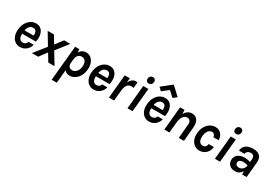

<svg xmlns="http://www.w3.org/2000/svg" viewBox="53 -1994 4901 3441"><g transform="rotate(30 2503.5 -273.0)"><path d="M246.5 14Q190 14 146 -18Q102 -50 79.8 -107.8Q57.5 -165.5 65 -243Q72.5 -323 105.5 -380.2Q138.5 -437.5 188 -468.2Q237.5 -499 294 -499Q341.5 -499 375 -480Q408.5 -461 428.5 -428Q448.5 -395 456 -353.5Q463.5 -312 459 -267Q457.5 -253.5 455.2 -240.5Q453 -227.5 450 -214H144.5L169 -232.5Q163 -189 170 -154.8Q177 -120.5 198.2 -100.8Q219.5 -81 255.5 -81Q285 -81 307.5 -97Q330 -113 339 -145H446Q435 -98 406.8 -62.2Q378.5 -26.5 337.2 -6.2Q296 14 246.5 14ZM172.5 -270.5 152.5 -286.5H384.5L360 -272Q365 -305.5 361 -335.8Q357 -366 339.5 -385.5Q322 -405 286.5 -405Q254 -405 229.8 -387.2Q205.5 -369.5 191 -339Q176.5 -308.5 172.5 -270.5Z M491 0 684 -242 537 -487H668L760 -331L877 -487H1006L814 -242L960 0H831L737 -156L622 0Z M1037 237 1106 -486H1193Q1194 -469.5 1195 -453Q1196 -436.5 1197 -420Q1221.5 -460.5 1256.2 -479.8Q1291 -499 1329.5 -499Q1381.5 -499 1424 -468.8Q1466.5 -438.5 1489.8 -381Q1513 -323.5 1505 -243Q1498 -162 1463.8 -104.5Q1429.5 -47 1380 -16.5Q1330.5 14 1277 14Q1239.5 14 1212.5 1Q1185.5 -12 1169 -39L1143 237ZM1271.5 -93Q1297.5 -93 1324.8 -109.5Q1352 -126 1372.5 -159.2Q1393 -192.5 1398 -243Q1402.5 -290 1391.5 -323.5Q1380.5 -357 1357.2 -375Q1334 -393 1302 -393Q1274.5 -393 1250.5 -379.5Q1226.5 -366 1211 -340.2Q1195.5 -314.5 1192 -278L1184 -196Q1181 -164 1190.8 -141Q1200.5 -118 1221.2 -105.5Q1242 -93 1271.5 -93Z M1771.5 14Q1715 14 1671 -18Q1627 -50 1604.8 -107.8Q1582.5 -165.5 1590 -243Q1597.5 -323 1630.5 -380.2Q1663.5 -437.5 1713 -468.2Q1762.5 -499 1819 -499Q1866.5 -499 1900 -480Q1933.5 -461 1953.5 -428Q1973.5 -395 1981 -353.5Q1988.5 -312 1984 -267Q1982.5 -253.5 1980.2 -240.5Q1978 -227.5 1975 -214H1669.5L1694 -232.5Q1688 -189 1695 -154.8Q1702 -120.5 1723.2 -100.8Q1744.5 -81 1780.5 -81Q1810 -81 1832.5 -97Q1855 -113 1864 -145H1971Q1960 -98 1931.8 -62.2Q1903.5 -26.5 1862.2 -6.2Q1821 14 1771.5 14ZM1697.5 -270.5 1677.5 -286.5H1909.5L1885 -272Q1890 -305.5 1886 -335.8Q1882 -366 1864.5 -385.5Q1847 -405 1811.5 -405Q1779 -405 1754.8 -387.2Q1730.5 -369.5 1716 -339Q1701.5 -308.5 1697.5 -270.5Z M2086 0 2132 -487H2238L2229 -391Q2253.5 -444 2286.5 -469.5Q2319.5 -495 2357.5 -495Q2367 -495 2376.2 -493.2Q2385.5 -491.5 2395 -488L2382 -370Q2370 -373 2357 -374.5Q2344 -376 2332.5 -376Q2298 -376 2273 -357.5Q2248 -339 2232.5 -302.8Q2217 -266.5 2212.5 -213L2192 0Z M2575.5 -574Q2544.5 -574 2529.2 -592.2Q2514 -610.5 2515.5 -643Q2518.5 -674 2537.8 -693Q2557 -712 2588 -712Q2618.5 -712 2634.2 -693.2Q2650 -674.5 2648 -643Q2645 -610.5 2625.5 -592.2Q2606 -574 2575.5 -574ZM2469 0 2515 -487H2621L2575 0Z M2917.5 14Q2861 14 2817 -18Q2773 -50 2750.8 -107.8Q2728.5 -165.5 2736 -243Q2743.5 -323 2776.5 -380.2Q2809.5 -437.5 2859 -468.2Q2908.5 -499 2965 -499Q3012.5 -499 3046 -480Q3079.5 -461 3099.5 -428Q3119.5 -395 3127 -353.5Q3134.5 -312 3130 -267Q3128.5 -253.5 3126.2 -240.5Q3124 -227.5 3121 -214H2815.5L2840 -232.5Q2834 -189 2841 -154.8Q2848 -120.5 2869.2 -100.8Q2890.5 -81 2926.5 -81Q2956 -81 2978.5 -97Q3001 -113 3010 -145H3117Q3106 -98 3077.8 -62.2Q3049.5 -26.5 3008.2 -6.2Q2967 14 2917.5 14ZM2843.5 -270.5 2823.5 -286.5H3055.5L3031 -272Q3036 -305.5 3032 -335.8Q3028 -366 3010.5 -385.5Q2993 -405 2957.5 -405Q2925 -405 2900.8 -387.2Q2876.5 -369.5 2862 -339Q2847.5 -308.5 2843.5 -270.5ZM2835 -563 2774 -622 2976 -783 3149 -622 3075 -563 2965 -664Z M3232 0 3278 -486H3370L3373 -403Q3400 -451 3437.8 -475Q3475.5 -499 3520.5 -499Q3574.5 -499 3608.5 -472.2Q3642.5 -445.5 3656.2 -397.2Q3670 -349 3664 -284L3638 0H3531L3557 -284Q3563 -338 3542 -365.5Q3521 -393 3484.5 -393Q3436 -393 3401.2 -348.8Q3366.5 -304.5 3358 -217L3338 0Z M3957 14Q3902.5 14 3858 -17.8Q3813.5 -49.5 3790 -107.2Q3766.5 -165 3774 -243Q3781.5 -325.5 3815.8 -382.5Q3850 -439.5 3900 -469.2Q3950 -499 4005.5 -499Q4047.5 -499 4078.5 -483.8Q4109.5 -468.5 4130.2 -443Q4151 -417.5 4161.2 -386Q4171.5 -354.5 4172 -322L4064 -319Q4059.5 -350.5 4042.5 -371.8Q4025.5 -393 3994.5 -393Q3969 -393 3944.8 -377.2Q3920.5 -361.5 3903.2 -328.5Q3886 -295.5 3881 -243Q3876.5 -193 3886.5 -159.8Q3896.5 -126.5 3917.5 -109.8Q3938.5 -93 3966 -93Q4005.5 -93 4026.5 -114.8Q4047.5 -136.5 4051 -173H4158Q4153.5 -121.5 4128 -79Q4102.5 -36.5 4059.2 -11.2Q4016 14 3957 14Z M4385.5 -574Q4354.5 -574 4339.2 -592.2Q4324 -610.5 4325.5 -643Q4328.5 -674 4347.8 -693Q4367 -712 4398 -712Q4428.5 -712 4444.2 -693.2Q4460 -674.5 4458 -643Q4455 -610.5 4435.5 -592.2Q4416 -574 4385.5 -574ZM4279 0 4325 -487H4431L4385 0Z M4699 14Q4644 14 4607.8 -7.8Q4571.5 -29.5 4555.2 -65.2Q4539 -101 4543 -142Q4547 -188.5 4572 -220Q4597 -251.5 4639 -267.8Q4681 -284 4735.5 -284Q4767.5 -284 4796.5 -278.8Q4825.5 -273.5 4853 -265L4858 -313Q4863.5 -364 4846.8 -388.5Q4830 -413 4786.5 -413Q4760.5 -413 4740.8 -404.5Q4721 -396 4709.2 -380.2Q4697.5 -364.5 4695 -342H4579Q4584 -398.5 4613 -433Q4642 -467.5 4687.2 -483.2Q4732.5 -499 4786.5 -499Q4882 -499 4927.5 -452.2Q4973 -405.5 4964 -309L4935 0H4843Q4842 -16.5 4842 -33Q4842 -49.5 4841 -66Q4815.5 -26.5 4782 -6.2Q4748.5 14 4699 14ZM4729 -76Q4760.5 -76 4785.5 -90.8Q4810.5 -105.5 4826.5 -131.2Q4842.5 -157 4846 -190Q4824.5 -196.5 4798.2 -201.2Q4772 -206 4748.5 -206Q4712 -206 4685.5 -191.2Q4659 -176.5 4656 -142Q4654 -113.5 4674 -94.8Q4694 -76 4729 -76Z"/></g></svg>

Font: Karla
Style: Bold Italic
Weight: 700
Italic angle: -8°
Designer: Jonathan Pinhorn
Version: Version 2.004;gftools[0.9.33]